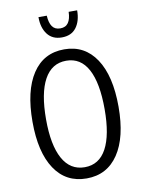

<svg xmlns="http://www.w3.org/2000/svg" viewBox="-98 -969 787 1046"><g transform="rotate(-10 295.5 -445.5)"><path d="M296 10Q182 10 120 -83Q58 -176 58 -345Q58 -516 120 -610Q182 -704 296 -704Q409 -704 471.5 -610Q534 -516 534 -345Q534 -176 471.5 -83Q409 10 296 10ZM296 -52Q376 -52 416.5 -127Q457 -202 457 -345Q457 -490 416.5 -565.5Q376 -641 296 -641Q216 -641 174.5 -565.5Q133 -490 133 -345Q133 -203 174.5 -127.5Q216 -52 296 -52ZM296 -770Q244 -770 216.5 -806Q189 -842 189 -901H235Q237 -862 251.5 -841Q266 -820 296 -820Q326 -820 340.5 -841Q355 -862 356 -901H403Q403 -842 376 -806Q349 -770 296 -770Z"/></g></svg>

Font: Ubuntu Sans Condensed
Style: Regular
Weight: 400
Width: 3
Designer: Dalton Maag Ltd
Foundry: Dalton Maag Ltd
Version: Version 1.006; ttfautohint (v1.8.4.7-5d5b)